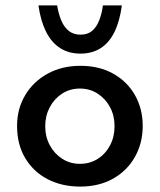

<svg xmlns="http://www.w3.org/2000/svg" viewBox="-20 -679 590 709"><path d="M43 -214Q43 -277 73 -327.5Q103 -378 156 -407Q209 -436 277 -436Q346 -436 398 -407Q450 -378 478.5 -327.5Q507 -277 507 -214Q507 -151 478.5 -100Q450 -49 398 -19.5Q346 10 276 10Q209 10 156.5 -17Q104 -44 73.5 -94.5Q43 -145 43 -214ZM147 -213Q147 -174 164 -142.5Q181 -111 210 -92.5Q239 -74 275 -74Q312 -74 341 -92.5Q370 -111 386.5 -142.5Q403 -174 403 -213Q403 -252 386.5 -283Q370 -314 341 -333Q312 -352 275 -352Q238 -352 209 -333Q180 -314 163.5 -282.5Q147 -251 147 -213ZM277 -481Q234 -481 202 -501.5Q170 -522 150 -562Q130 -602 122 -659H191Q196 -628 206.5 -603Q217 -578 234.5 -564.5Q252 -551 277 -551Q303 -551 319.5 -564.5Q336 -578 346 -603Q356 -628 360 -659H430Q422 -600 402.5 -560.5Q383 -521 351.5 -501Q320 -481 277 -481Z"/></svg>

Font: Josefin Sans Thin Medium
Style: Regular
Weight: 500
Version: Version 2.000